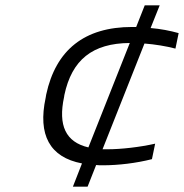

<svg xmlns="http://www.w3.org/2000/svg" viewBox="-20 -694 689 719"><path d="M153 -340 151 -328C121 -189 166 -105 287 -82L253 5H308L340 -76C348 -75 356 -75 365 -75C423 -75 490 -83 549 -98L561 -156C504 -143 433 -135 383 -135H364L521 -531C560 -528 603 -521 637 -512L649 -570C617 -579 581 -586 544 -589L578 -674H522L490 -593H475C296 -593 189 -507 153 -340ZM220 -331 221 -338C249 -470 326 -532 466 -533L311 -142C226 -162 197 -224 220 -331Z"/></svg>

Font: LT Wave Mono Light
Style: Italic
Weight: 300
Designer: Daniel Lyons
Version: Version 2.5 (Glyphs App)